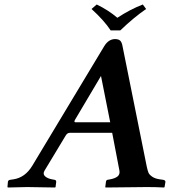

<svg xmlns="http://www.w3.org/2000/svg" viewBox="-20 -832 759 854"><path d="M315.9 -288.1H470.2Q465.3 -315.9 429.2 -494.1Q429.2 -494.1 314 -299.8Q307.1 -288.1 315.9 -288.1ZM632.8 -90.8Q636.7 -72.8 640.4 -64Q644 -55.2 657 -46.1Q669.9 -37.1 691.9 -34.2L706.1 -32.2Q715.8 -30.3 715.8 -22.9L711.9 0L710 2Q672.9 0 633.8 0L450.2 2L448.2 0L451.2 -22.9Q452.1 -30.8 458 -32.2L469.2 -34.2Q491.2 -38.1 502.7 -47.1Q514.2 -56.2 511.2 -73.2L479 -241.2H290Q278.8 -241.2 271 -227.1L178.2 -73.2Q169.4 -58.1 180.2 -48.1Q190.9 -38.1 211.9 -34.2L223.1 -32.2Q230 -31.2 230 -22.9L227.1 0L225.1 2Q137.2 0 101.1 0L15.1 2L13.2 0L15.1 -22.9Q16.1 -30.8 24.9 -32.2L39.1 -34.2Q91.8 -42 123.5 -94.7L443.8 -627Q462.9 -657.7 491.2 -658.2Q507.3 -658.2 514.6 -651.1Q522 -644 524.9 -627ZM472.2 -696.8Q443.4 -740.7 387.2 -792L410.2 -812Q461.9 -787.1 502 -752.9Q558.1 -790 615.2 -812L629.9 -792Q575.7 -754.9 515.1 -696.8Z"/></svg>

Font: Linux Libertine O
Style: Semibold Italic
Weight: 600
Italic angle: -11.5°
Designer: Philipp H. Poll
Foundry: Philipp H. Poll
Version: Version 5.1.2